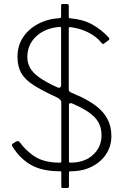

<svg xmlns="http://www.w3.org/2000/svg" viewBox="-20 -842 614 955"><path d="M534 -165Q534 -115 508 -75.5Q482 -36 436.5 -13Q391 10 331 10Q327 10 325 11.5Q323 13 323 16V85Q323 93 316 93H292Q285 93 285 88V16Q285 12 284 11Q283 10 280 10Q191 10 135.5 -21Q80 -52 42 -113Q36 -123 44 -128L60 -138Q64 -140 69 -140Q74 -140 76 -137Q114 -86 159.5 -59.5Q205 -33 278 -33Q285 -33 285 -40V-331Q285 -340 279 -346.5Q273 -353 262 -358Q190 -391 147 -418.5Q104 -446 85.5 -479Q67 -512 67 -559Q67 -614 94 -655.5Q121 -697 168.5 -722.5Q216 -748 277 -752Q280 -752 282 -754Q284 -756 284 -759V-815Q284 -818 285.5 -820Q287 -822 290 -822H314Q319 -822 320.5 -819.5Q322 -817 322 -812V-758Q322 -751 329 -751Q391 -746 436.5 -721.5Q482 -697 520 -656Q528 -648 520 -642L497 -625Q493 -622 491 -623Q489 -624 484 -630Q460 -660 419.5 -680.5Q379 -701 331 -707Q326 -708 324 -706Q322 -704 322 -699V-397Q322 -387 333 -382L360 -370Q417 -346 456 -316.5Q495 -287 514.5 -250Q534 -213 534 -165ZM284 -701Q284 -710 274 -708Q204 -702 160 -661Q116 -620 116 -558Q116 -530 129 -505.5Q142 -481 174.5 -457.5Q207 -434 264 -408Q272 -404 278 -406.5Q284 -409 284 -419ZM323 -39Q323 -33 330 -33Q401 -33 443 -72Q485 -111 485 -169Q485 -223 451 -258.5Q417 -294 340 -327Q333 -330 328 -328.5Q323 -327 323 -319V-39Z"/></svg>

Font: Libre Franklin Thin Thin
Style: Regular
Weight: 250
Version: Version 3.000